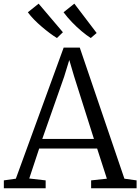

<svg xmlns="http://www.w3.org/2000/svg" viewBox="-24 -1004 748 1024"><path d="M60.5 -51 315.5 -750H401.5L639.5 -51L704.5 -42V0H462V-42L546 -51L494 -212H185L132 -52L219.5 -42V0H-3.5V-42ZM477 -263 371 -597.5 345.5 -684 318 -594.5 201.5 -263ZM279 -801.5Q262 -812 241.5 -827.2Q221 -842.5 199.5 -860.8Q178 -879 158.5 -898.8Q139 -918.5 124.5 -938.5L182 -984.5L311.5 -832L280 -801.5ZM459.5 -801.5Q437 -816 411 -837.8Q385 -859.5 359.8 -885.8Q334.5 -912 315 -938.5L372.5 -984.5L491.5 -828L460.5 -801.5Z"/></svg>

Font: Merriweather 24pt Light
Style: Regular
Weight: 300
Designer: Eben Sorkin
Foundry: Eben Sorkin
Version: Version 2.100